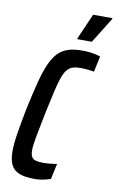

<svg xmlns="http://www.w3.org/2000/svg" viewBox="-98 -942 610 1003"><g transform="rotate(10 207.0 -441.0)"><path d="M161 8Q110 8 79.5 -3.5Q49 -15 35 -42Q21 -69 21 -115Q21 -155 30 -211Q39 -267 54 -344Q72 -428 87.5 -488.5Q103 -549 120.5 -589Q138 -629 160.5 -652.5Q183 -676 214.5 -686Q246 -696 290 -696Q309 -696 327.5 -694Q346 -692 361.5 -688.5Q377 -685 386 -681L368 -598Q357 -600 345 -601.5Q333 -603 321 -604Q309 -605 299 -605Q274 -605 257 -600Q240 -595 227 -581Q214 -567 203.5 -538.5Q193 -510 182 -462.5Q171 -415 156 -344Q140 -265 130.5 -214Q121 -163 121 -139Q121 -115 128 -103Q135 -91 150.5 -87Q166 -83 189 -83Q207 -83 227 -85Q247 -87 262 -90L244 -7Q234 -4 219.5 0Q205 4 190 6Q175 8 161 8ZM253 -750V-755L312 -890H414V-885L330 -750Z"/></g></svg>

Font: Saira ExtraCondensed SemiBold
Style: Italic
Weight: 600
Width: 2
Italic angle: -12°
Designer: Hector Gatti with collaboration of the Omnibus-Type team
Foundry: Omnibus-Type
Version: Version 1.101